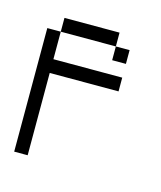

<svg xmlns="http://www.w3.org/2000/svg" viewBox="-53 -286 276 329"><g transform="rotate(15 85.0 -122.0)"><path d="M0 0V-219.2H23.9V-170.4H146V-146H23.9V0ZM121.6 -194.8V-219.2H146V-194.8ZM23.9 -219.2V-243.7H121.6V-219.2Z"/></g></svg>

Font: FS Mondwest Regular
Style: Regular
Weight: 400
Designer: NZWStudios2024
Foundry: https://fontstruct.com
Version: Version 1.0